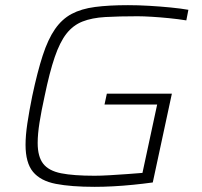

<svg xmlns="http://www.w3.org/2000/svg" viewBox="-20 -716 781 744"><path d="M347 8Q256 8 196.5 -3.5Q137 -15 108 -50Q79 -85 79 -155Q79 -191 86 -238Q93 -285 105 -344Q125 -438 145.5 -501Q166 -564 193 -603Q220 -642 257.5 -662Q295 -682 348.5 -689Q402 -696 476 -696Q515 -696 558 -693.5Q601 -691 641.5 -687Q682 -683 710 -678L702 -637Q671 -642 636 -645.5Q601 -649 568.5 -651Q536 -653 513 -653Q441 -653 388.5 -650Q336 -647 299.5 -632.5Q263 -618 237.5 -585.5Q212 -553 192 -494.5Q172 -436 153 -344Q140 -285 133 -240.5Q126 -196 126 -162Q126 -109 147.5 -81.5Q169 -54 217 -44.5Q265 -35 346 -35Q371 -35 405 -37Q439 -39 473.5 -41.5Q508 -44 532 -46L589 -311H385L394 -353H646L572 -9Q536 -4 496 0Q456 4 418 6Q380 8 347 8Z"/></svg>

Font: Saira SemiExpanded ExtraLight
Style: Italic
Weight: 250
Width: 6
Italic angle: -12°
Designer: Hector Gatti with collaboration of the Omnibus-Type team
Foundry: Omnibus-Type
Version: Version 1.101